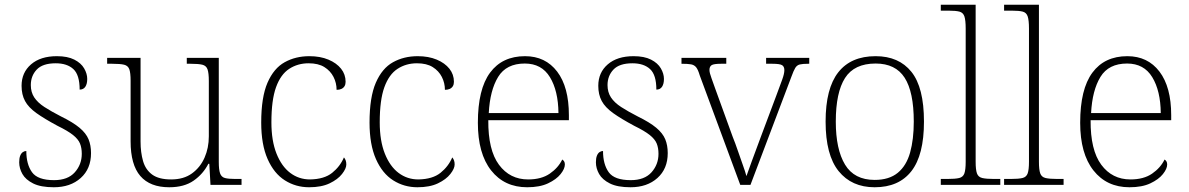

<svg xmlns="http://www.w3.org/2000/svg" viewBox="-20 -780 5014 810"><path d="M207 10Q152 10 120 -6Q88 -22 74.5 -46Q61 -70 61 -95Q61 -112 65 -122.5Q69 -133 76 -138Q83 -143 91 -143Q91 -87 115 -53.5Q139 -20 208 -20Q266 -20 295.5 -53Q325 -86 325 -131Q325 -156 317.5 -174.5Q310 -193 288 -210.5Q266 -228 223 -249Q167 -279 133.5 -303Q100 -327 85.5 -354Q71 -381 71 -418Q71 -474 111 -508.5Q151 -543 220 -543Q265 -543 293.5 -528.5Q322 -514 335 -491.5Q348 -469 348 -447Q348 -426 340 -414Q332 -402 316 -402Q316 -464 289.5 -488.5Q263 -513 215 -513Q160 -513 135 -486.5Q110 -460 110 -421Q110 -391 124.5 -369Q139 -347 167.5 -328.5Q196 -310 237 -289Q288 -264 315.5 -241Q343 -218 353.5 -192.5Q364 -167 364 -134Q364 -68 320.5 -29Q277 10 207 10Z M694 10Q613 10 572 -37.5Q531 -85 531 -184V-439Q531 -473 525.5 -488Q520 -503 503.5 -507Q487 -511 453 -511H432V-536H573V-183Q573 -137 583.5 -100.5Q594 -64 622 -43.5Q650 -23 702 -23Q755 -23 790 -48.5Q825 -74 843 -115Q861 -156 861 -205V-438Q861 -472 855.5 -487.5Q850 -503 833.5 -507Q817 -511 783 -511H768V-536H903V-97Q903 -64 908.5 -48.5Q914 -33 929 -29Q944 -25 973 -25H999V0H868L863 -89H859Q837 -46 797 -18Q757 10 694 10Z M1284 10Q1228 10 1182 -19Q1136 -48 1109 -109Q1082 -170 1082 -263Q1082 -370 1108.5 -431Q1135 -492 1181 -517.5Q1227 -543 1285 -543Q1331 -543 1365.5 -528.5Q1400 -514 1419 -490Q1438 -466 1438 -435Q1438 -424 1433.5 -416.5Q1429 -409 1420.5 -405Q1412 -401 1400 -401Q1400 -430 1387 -455.5Q1374 -481 1348.5 -497Q1323 -513 1282 -513Q1236 -513 1200 -489.5Q1164 -466 1144.5 -412Q1125 -358 1125 -264Q1125 -186 1146.5 -132Q1168 -78 1204.5 -50.5Q1241 -23 1288 -23Q1348 -24 1381.5 -51Q1415 -78 1431 -116Q1436 -110 1438.5 -103Q1441 -96 1441 -86Q1441 -69 1423 -46Q1405 -23 1370.5 -6.5Q1336 10 1284 10Z M1741 10Q1685 10 1639 -19Q1593 -48 1566 -109Q1539 -170 1539 -263Q1539 -370 1565.5 -431Q1592 -492 1638 -517.5Q1684 -543 1742 -543Q1788 -543 1822.5 -528.5Q1857 -514 1876 -490Q1895 -466 1895 -435Q1895 -424 1890.5 -416.5Q1886 -409 1877.5 -405Q1869 -401 1857 -401Q1857 -430 1844 -455.5Q1831 -481 1805.5 -497Q1780 -513 1739 -513Q1693 -513 1657 -489.5Q1621 -466 1601.5 -412Q1582 -358 1582 -264Q1582 -186 1603.5 -132Q1625 -78 1661.5 -50.5Q1698 -23 1745 -23Q1805 -24 1838.5 -51Q1872 -78 1888 -116Q1893 -110 1895.5 -103Q1898 -96 1898 -86Q1898 -69 1880 -46Q1862 -23 1827.5 -6.5Q1793 10 1741 10Z M2204 10Q2108 10 2052 -61Q1996 -132 1996 -262Q1996 -404 2047.5 -473.5Q2099 -543 2195 -543Q2281 -543 2330.5 -478Q2380 -413 2380 -294V-273H2040Q2039 -147 2085 -85Q2131 -23 2208 -23Q2264 -23 2299.5 -47.5Q2335 -72 2352 -107Q2357 -104 2360 -99Q2363 -94 2363 -86Q2363 -68 2345 -45.5Q2327 -23 2292 -6.5Q2257 10 2204 10ZM2336 -303Q2335 -397 2300 -454.5Q2265 -512 2194 -512Q2116 -512 2081.5 -455.5Q2047 -399 2042 -303Z M2640 10Q2585 10 2553 -6Q2521 -22 2507.5 -46Q2494 -70 2494 -95Q2494 -112 2498 -122.5Q2502 -133 2509 -138Q2516 -143 2524 -143Q2524 -87 2548 -53.5Q2572 -20 2641 -20Q2699 -20 2728.5 -53Q2758 -86 2758 -131Q2758 -156 2750.5 -174.5Q2743 -193 2721 -210.5Q2699 -228 2656 -249Q2600 -279 2566.5 -303Q2533 -327 2518.5 -354Q2504 -381 2504 -418Q2504 -474 2544 -508.5Q2584 -543 2653 -543Q2698 -543 2726.5 -528.5Q2755 -514 2768 -491.5Q2781 -469 2781 -447Q2781 -426 2773 -414Q2765 -402 2749 -402Q2749 -464 2722.5 -488.5Q2696 -513 2648 -513Q2593 -513 2568 -486.5Q2543 -460 2543 -421Q2543 -391 2557.5 -369Q2572 -347 2600.5 -328.5Q2629 -310 2670 -289Q2721 -264 2748.5 -241Q2776 -218 2786.5 -192.5Q2797 -167 2797 -134Q2797 -68 2753.5 -29Q2710 10 2640 10Z M2932 -462Q2925 -486 2917 -496Q2909 -506 2895.5 -508.5Q2882 -511 2855 -511V-536H3044V-511H3022Q2991 -511 2982 -505Q2973 -499 2973 -485Q2973 -473 2981.5 -450.5Q2990 -428 2997 -407L3071 -203Q3082 -176 3093 -143.5Q3104 -111 3114 -83.5Q3124 -56 3129 -37Q3136 -56 3151.5 -99.5Q3167 -143 3191 -206L3254 -374Q3270 -417 3279.5 -443Q3289 -469 3289 -484Q3289 -499 3279.5 -505Q3270 -511 3238 -511H3212V-536H3394V-511H3390Q3366 -511 3354 -508Q3342 -505 3335 -493.5Q3328 -482 3319 -457L3146 0H3103Z M3670 10Q3573 10 3518 -58Q3463 -126 3463 -267Q3463 -407 3516.5 -475Q3570 -543 3674 -543Q3772 -543 3825 -477Q3878 -411 3878 -267Q3878 -126 3825 -58Q3772 10 3670 10ZM3670 -21Q3731 -21 3767.5 -51Q3804 -81 3819.5 -136.5Q3835 -192 3835 -267Q3835 -392 3796.5 -452Q3758 -512 3674 -512Q3584 -512 3545 -451Q3506 -390 3506 -267Q3506 -150 3545 -85.5Q3584 -21 3670 -21Z M3949 0V-25H3976Q4010 -25 4026.5 -29Q4043 -33 4048.5 -48.5Q4054 -64 4054 -98V-659Q4054 -695 4048.5 -711Q4043 -727 4027.5 -731Q4012 -735 3984 -735H3949V-760H4096V-98Q4096 -64 4101.5 -48.5Q4107 -33 4124 -29Q4141 -25 4174 -25H4200V0Z M4216 0V-25H4243Q4277 -25 4293.5 -29Q4310 -33 4315.5 -48.5Q4321 -64 4321 -98V-659Q4321 -695 4315.5 -711Q4310 -727 4294.5 -731Q4279 -735 4251 -735H4216V-760H4363V-98Q4363 -64 4368.5 -48.5Q4374 -33 4391 -29Q4408 -25 4441 -25H4467V0Z M4745 10Q4649 10 4593 -61Q4537 -132 4537 -262Q4537 -404 4588.5 -473.5Q4640 -543 4736 -543Q4822 -543 4871.5 -478Q4921 -413 4921 -294V-273H4581Q4580 -147 4626 -85Q4672 -23 4749 -23Q4805 -23 4840.5 -47.5Q4876 -72 4893 -107Q4898 -104 4901 -99Q4904 -94 4904 -86Q4904 -68 4886 -45.5Q4868 -23 4833 -6.5Q4798 10 4745 10ZM4877 -303Q4876 -397 4841 -454.5Q4806 -512 4735 -512Q4657 -512 4622.5 -455.5Q4588 -399 4583 -303Z"/></svg>

Font: Noto Serif Kannada ExtraLight
Style: Regular
Weight: 250
Version: Version 2.003